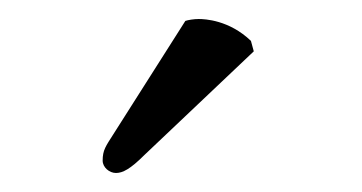

<svg xmlns="http://www.w3.org/2000/svg" viewBox="-20 -725 381 202"><path d="M175 -703 99.4 -584C91.3 -571.2 88 -567.2 88 -556C88 -549 95 -543 102 -543C109 -543 117 -547 132 -562L247 -671L244 -682C221 -704 195.4 -705 189 -705C184 -705 178 -704 175 -703Z"/></svg>

Font: Libertinus Serif
Style: Regular
Weight: 400
Designer: Philipp H. Poll
Foundry: Khaled Hosny
Version: Version 6.2